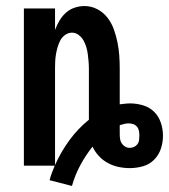

<svg xmlns="http://www.w3.org/2000/svg" viewBox="-20 -548 559 635"><path d="M218 67 144 48Q147 36 151.5 24Q156 12 161 0H59V-520H162V-449Q168 -465 176.5 -479.5Q185 -494 197.5 -505.5Q210 -517 226.5 -522.5Q243 -528 259 -528Q282 -528 302 -517.5Q322 -507 335.5 -489.5Q349 -472 356.5 -451Q364 -430 368.5 -408Q373 -386 374.5 -364Q376 -342 376 -320V-203Q385 -204 393.5 -205Q402 -206 411 -206Q432 -206 453.5 -199.5Q475 -193 490 -178Q505 -163 512 -142Q519 -121 519 -99Q519 -77 512 -56Q505 -35 489.5 -19.5Q474 -4 452.5 2Q431 8 409 8Q390 8 371.5 4Q353 0 336.5 -9Q320 -18 307 -32Q294 -46 286 -63Q263 -34 245.5 -1.5Q228 31 218 67ZM162 -2Q181 -45 209 -83.5Q237 -122 274 -152V-320Q274 -332 273 -344Q272 -356 270.5 -368Q269 -380 265.5 -392Q262 -404 256 -414.5Q250 -425 240 -432.5Q230 -440 218 -440Q206 -440 195.5 -432.5Q185 -425 179.5 -414.5Q174 -404 170.5 -392Q167 -380 165 -368Q163 -356 162.5 -344Q162 -332 162 -320ZM409 -59Q416 -59 423 -62Q430 -65 434.5 -71Q439 -77 440 -84.5Q441 -92 441 -99Q441 -99 441 -99Q441 -99 441 -99Q441 -99 441 -99Q441 -99 441 -99Q441 -107 439.5 -115Q438 -123 433 -129Q428 -135 420.5 -137.5Q413 -140 405 -140Q398 -140 390.5 -138Q383 -136 376 -134V-132Q376 -125 376 -118.5Q376 -112 376 -105Q376 -97 377 -89Q378 -81 382.5 -74Q387 -67 394 -63Q401 -59 409 -59Z"/></svg>

Font: Iosevka SS08 Regular
Style: Bold
Weight: 700
Monospace: yes
Designer: Belleve Invis
Foundry: Belleve Invis
Version: Version 16.3.4; ttfautohint (v1.8.4)